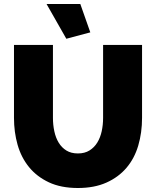

<svg xmlns="http://www.w3.org/2000/svg" viewBox="-20 -935 781 961"><path d="M370 -167Q404 -167 428 -182Q452 -197 467 -221.5Q482 -246 489 -278Q496 -310 496 -345V-710H691V-345Q691 -271 672 -206.5Q653 -142 613 -95Q573 -48 512.5 -21Q452 6 370 6Q285 6 224.5 -22.5Q164 -51 125 -99Q86 -147 68 -210.5Q50 -274 50 -345V-710H245V-345Q245 -310 252 -277.5Q259 -245 274 -220.5Q289 -196 312.5 -181.5Q336 -167 370 -167ZM213 -915H382L432 -773L312 -741Z"/></svg>

Font: Raleway
Style: Heavy
Weight: 900
Designer: Matt McInerney, Pablo Impallari, Rodrigo Fuenzalida
Foundry: Matt McInerney, Pablo Impallari, Rodrigo Fuenzalida
Version: Version 2.001; ttfautohint (v0.8) -G 200 -r 50